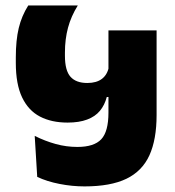

<svg xmlns="http://www.w3.org/2000/svg" viewBox="-20 -654 626 686"><path d="M81 -634.5Q57.5 -597.5 47 -554Q36.5 -510.5 36.5 -448.5V-429.5Q36.5 -353 59 -306Q81.5 -259 122.8 -237.5Q164 -216 221.5 -216Q262.5 -216 291.2 -226.8Q320 -237.5 337 -258Q354 -278.5 361.5 -307.5H373.5L369.5 -417Q364 -387.5 344.5 -372.5Q325 -357.5 292 -357.5Q251.5 -357.5 231.8 -379.8Q212 -402 212 -455V-466Q212 -514 223 -555Q234 -596 258 -634.5ZM367.5 -251.5Q367.5 -184 341.8 -156.5Q316 -129 256.5 -129Q217 -129 179 -139.5Q141 -150 104 -168.5L113 -22Q148 -5.5 192.8 3.2Q237.5 12 282 12Q375 12 431.5 -15.2Q488 -42.5 513.8 -99Q539.5 -155.5 539.5 -243V-545.5H367.5Z"/></svg>

Font: Anek Devanagari ExtraBold
Style: Regular
Weight: 800
Designer: Kailash Malviya (Devanagari) & Yesha Goshar (Latin)
Foundry: Ek Type
Version: Version 1.003